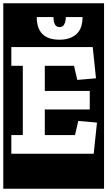

<svg xmlns="http://www.w3.org/2000/svg" viewBox="-30 -937 654 1170"><path d="M-10 213V-917H604V213ZM473 -833H371Q371 -809 362.5 -790.5Q354 -772 333 -772Q296 -772 296 -833H194Q194 -695 333 -695Q397 -695 435 -728.5Q473 -762 473 -833ZM39 0H541L561 -190L447 -200L427 -114H243V-270H517V-383H243V-536H421L441 -450L555 -460L535 -650H39V-536H109V-114H39Z"/></svg>

Font: Zilla Slab Highlight
Style: Bold
Weight: 700
Designer: Typotheque Type Foundry
Foundry: Typotheque type foundry
Version: Version 1.1; 2017; ttfautohint (v1.6)